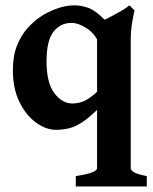

<svg xmlns="http://www.w3.org/2000/svg" viewBox="-20 -463 563 705"><path d="M258.3 221.7V183.6Q301.8 176.8 319.1 169.7Q336.4 162.6 336.4 154.8V-377.9Q343.8 -380.4 360.8 -388.7Q377.9 -397 397.5 -407.5Q417 -418 433.1 -427.7Q449.2 -437.5 455.1 -443.4L474.1 -424.8Q474.1 -424.8 470.7 -409.7Q467.3 -394.5 463.6 -369.9Q460 -345.2 460 -317.4V154.8Q460 162.1 471.9 169.4Q483.9 176.8 519 183.6V221.7ZM370.1 -92.3Q330.1 -51.8 301.5 -28.6Q272.9 -5.4 246.3 4.2Q219.7 13.7 185.5 13.7Q149.4 13.7 112.8 -12.5Q76.2 -38.6 51.8 -87.6Q27.3 -136.7 27.3 -205.1Q27.3 -259.3 43 -297.1Q58.6 -335 81.3 -359.9Q104 -384.8 125.5 -399.4Q151.4 -417.5 186 -430.4Q220.7 -443.4 252 -443.4Q279.3 -443.4 305.2 -433.8Q331.1 -424.3 366.7 -388.2Q366.7 -360.4 360.6 -341.1Q354.5 -321.8 339.4 -312.5Q325.7 -341.8 296.4 -360.4Q267.1 -378.9 242.7 -378.9Q201.7 -378.9 176.3 -346.4Q150.9 -314 150.9 -237.8Q150.9 -159.2 179.4 -121.1Q208 -83 245.6 -83Q271.5 -83 293.9 -94.5Q316.4 -106 348.6 -137.2Q352.5 -135.3 356.9 -125.2Q361.3 -115.2 365 -105Q368.7 -94.7 370.1 -92.3Z"/></svg>

Font: Namdhinggo ExtraBold
Style: Regular
Weight: 800
Designer: Victor Gaultney
Foundry: SIL International
Version: Version 3.001